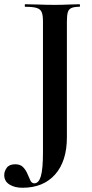

<svg xmlns="http://www.w3.org/2000/svg" viewBox="-77 -645 436 907"><path d="M298 -625Q301 -625 301 -619Q301 -613 298 -613Q273 -613 260 -607Q247 -601 243 -586Q239 -571 239 -542V4Q239 116 183.5 179Q128 242 29 242Q-8 242 -32.5 226.5Q-57 211 -57 182Q-57 164 -45 147.5Q-33 131 -5 131Q19 131 32 144.5Q45 158 52.5 176Q60 194 66.5 207.5Q73 221 85 221Q106 221 116 187.5Q126 154 126 74V-544Q126 -573 120 -587.5Q114 -602 96 -607.5Q78 -613 42 -613Q40 -613 40 -619Q40 -625 42 -625Q73 -625 108 -623.5Q143 -622 181 -622Q216 -622 245.5 -623.5Q275 -625 298 -625Z"/></svg>

Font: Cormorant Infant Light
Style: Regular
Weight: 300
Designer: Christian Thalmann (Catharsis Fonts)
Foundry: Catharsis Fonts
Version: Version 4.001